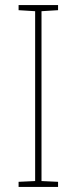

<svg xmlns="http://www.w3.org/2000/svg" viewBox="-20 -734 300 754"><path d="M208 0V-20L143 -23V-690L208 -694V-714H53V-694L118 -690V-23L53 -20V0Z"/></svg>

Font: Noto Sans Hebrew SemiCondensed Thin
Style: Regular
Weight: 100
Width: 4
Designer: Monotype Design Team
Foundry: Monotype Imaging Inc.
Version: Version 2.004